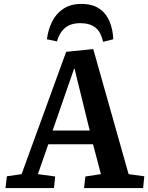

<svg xmlns="http://www.w3.org/2000/svg" viewBox="-20 -958 756 978"><path d="M455 -708 635 -71 715 -60 709 0H408L415 -59L494 -71L454 -223H226L173 -71L261 -59L255 0H8L15 -60L90 -71L317 -694ZM248 -293H437L360 -607H357ZM505 -745Q494 -796 465.5 -818Q437 -840 389 -840Q340 -840 311.5 -816Q283 -792 270 -747L219 -758Q225 -807 245.5 -848Q266 -889 303 -913.5Q340 -938 395 -938Q450 -938 485 -914.5Q520 -891 537.5 -850Q555 -809 557 -758Z"/></svg>

Font: Literata 12pt SemiBold
Style: Italic
Weight: 600
Italic angle: -2°
Designer: Latin by Veronika Burian and Jose Scaglione. Greek by Irene Vlachou. Cyrillic by Vera Evstafieva
Foundry: TypeTogether
Version: Version 3.002